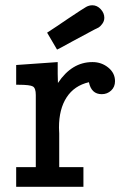

<svg xmlns="http://www.w3.org/2000/svg" viewBox="-20 -716 494 736"><path d="M42 0V-75.2H117.2V-352.1Q117.2 -377.9 106.2 -384.5Q95.2 -391.1 50.8 -391.1H42V-466.8L201.2 -478V-433.1L202.1 -397.9Q255.4 -478 334 -478H335Q369.1 -478 395 -457Q420.9 -436 420.9 -404.8Q420.9 -382.8 406 -368.9Q391.1 -355 370.1 -355Q330.1 -355 320.8 -400.9Q264.6 -387.7 235.4 -342.8Q206.1 -297.9 206.1 -227.1Q206.1 -224.1 206.5 -216.1Q207 -208 207 -205.1V-75.2H299.8V0ZM160.6 -590.8Q194.8 -612.8 241.7 -645Q298.8 -683.1 310.3 -689.5Q321.8 -695.8 334 -695.8Q352.1 -695.8 366 -680.9Q379.9 -666 379.9 -647.9Q379.9 -634.8 371.8 -624.3Q363.8 -613.8 358.4 -610.8Q353 -607.9 340.8 -602.1Q292 -576.2 258.8 -558.1Q225.6 -540 214.6 -533.9Q203.6 -527.8 198.7 -525.9Z"/></svg>

Font: CMU Concrete
Style: Bold
Weight: 700
Version: Version 0.7.0